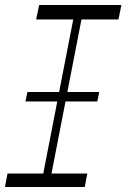

<svg xmlns="http://www.w3.org/2000/svg" viewBox="-21 -750 507 770"><path d="M81 -343 89 -381H377L369 -343ZM142 0 284 -730H317L175 0ZM-1 0 9 -54H329L319 0ZM124 -672 136 -730H466L454 -672Z"/></svg>

Font: Savate ExtraLight
Style: Italic
Weight: 200
Italic angle: -11°
Designer: Max Esnée
Foundry: Plomb Type
Version: Version 2.000